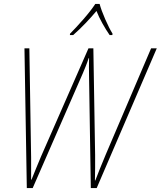

<svg xmlns="http://www.w3.org/2000/svg" viewBox="-20 -961 821 981"><path d="M117 0H147L403 -586Q410 -603 418 -622.5Q426 -642 433 -664H435Q434 -618 435 -571L444 0H474L781 -714H752L521 -173Q487 -92 467 -39H465Q466 -71 466 -103.5Q466 -136 466 -169L457 -714H432L189 -160Q176 -129 164.5 -101Q153 -73 141 -43H139V-156L130 -714H105ZM337 -782H354Q386 -810 417.5 -843Q449 -876 473 -905Q485 -874 503.5 -841Q522 -808 540 -782H554L555 -789Q538 -816 517.5 -863Q497 -910 489 -941H467Q444 -906 406 -862.5Q368 -819 338 -789Z"/></svg>

Font: Noto Sans UI SemiCondensed Thin
Style: Italic
Weight: 250
Width: 4
Italic angle: -12°
Designer: Monotype Design Team
Foundry: Monotype Imaging Inc.
Version: Version 1.901